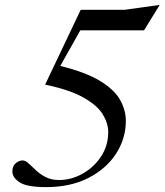

<svg xmlns="http://www.w3.org/2000/svg" viewBox="-20 -755 673 785"><path d="M494.5 -261Q494.5 -188 454.2 -126.2Q414 -64.5 341 -27.2Q268 10 169 10Q89 10 59.8 -9.8Q30.5 -29.5 30.5 -54Q30.5 -76 44 -87.5Q57.5 -99 72 -99Q84 -99 97 -87Q110 -75 126.8 -59Q143.5 -43 166.5 -31Q189.5 -19 221.5 -19Q271.5 -19 317.5 -44.8Q363.5 -70.5 393 -115Q422.5 -159.5 422.5 -215Q422.5 -251 400 -287.8Q377.5 -324.5 321.2 -356.2Q265 -388 164.5 -409L310 -715H490.5L633 -735L569 -631H308.5L226.5 -485.5Q331.5 -459.5 390 -423.5Q448.5 -387.5 471.5 -345.8Q494.5 -304 494.5 -261Z"/></svg>

Font: Newsreader 72pt
Style: Italic
Weight: 400
Italic angle: -17°
Designer: Hugues Gentile
Foundry: Production Type
Version: Version 1.003; ttfautohint (v1.8.3)